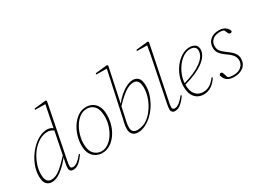

<svg xmlns="http://www.w3.org/2000/svg" viewBox="-48 -1356 2624 1977"><g transform="rotate(-30 1263.5 -367.5)"><path d="M89 -114Q89 -60 107 -36Q125 -12 156 -12Q210 -12 264 -56Q318 -100 382 -170L435 -436Q417 -449 399.5 -454.5Q382 -460 366 -460Q314 -460 266 -431.5Q218 -403 180 -357Q139 -305 114 -240.5Q89 -176 89 -114ZM394 -99Q391 -85 388.5 -68.5Q386 -52 386 -40Q386 -13 415 -13Q441 -13 471 -36.5Q501 -60 532 -100L542 -92Q511 -47 476.5 -17Q442 13 401 13Q382 13 370.5 2Q359 -9 359 -31Q359 -48 361.5 -62Q364 -76 368 -99L378 -148Q345 -105 306 -68Q267 -31 227.5 -9Q188 13 151 13Q111 13 86 -13.5Q61 -40 61 -106Q61 -159 78.5 -212.5Q96 -266 127 -314.5Q158 -363 198 -401Q238 -439 283 -461Q328 -483 373 -483Q412 -483 439 -460L490 -717L369 -719L372 -733L511 -748L521 -738Z M748 13Q714 13 679.5 -3.5Q645 -20 622 -58.5Q599 -97 599 -161Q599 -218 616.5 -275Q634 -332 666 -379Q698 -426 741 -454.5Q784 -483 836 -483Q876 -483 909.5 -465Q943 -447 964 -408.5Q985 -370 985 -306Q985 -243 967 -186Q949 -129 916.5 -84Q884 -39 841 -13Q798 13 748 13ZM751 -7Q795 -7 832.5 -33.5Q870 -60 898 -103Q926 -146 941.5 -197Q957 -248 957 -298Q957 -384 923 -423.5Q889 -463 835 -463Q788 -463 750 -435.5Q712 -408 684.5 -364Q657 -320 642 -268Q627 -216 627 -166Q627 -84 663.5 -45.5Q700 -7 751 -7Z M1115 -78Q1115 -47 1130.5 -29.5Q1146 -12 1184 -12Q1212 -12 1251 -25Q1290 -38 1331 -77Q1366 -111 1394 -157Q1422 -203 1438 -255Q1454 -307 1454 -356Q1454 -410 1436.5 -434Q1419 -458 1387 -458Q1335 -458 1278 -416.5Q1221 -375 1158 -307L1136 -205Q1129 -173 1124.5 -152Q1120 -131 1117.5 -114.5Q1115 -98 1115 -78ZM1174 13Q1134 13 1111 -10Q1088 -33 1088 -76Q1088 -109 1096 -142.5Q1104 -176 1111 -207L1221 -717L1096 -719L1099 -733L1240 -748L1250 -738L1164 -332Q1196 -375 1236 -409Q1276 -443 1316.5 -463Q1357 -483 1392 -483Q1433 -483 1457.5 -456.5Q1482 -430 1482 -364Q1482 -311 1464.5 -257.5Q1447 -204 1417 -155.5Q1387 -107 1347.5 -69Q1308 -31 1263.5 -9Q1219 13 1174 13Z M1611 13Q1593 13 1581 1Q1569 -11 1569 -31Q1569 -48 1571.5 -62Q1574 -76 1578 -99L1663 -517Q1674 -567 1683 -617Q1692 -667 1701 -717L1580 -719L1583 -733L1724 -748L1734 -738L1604 -99Q1601 -85 1598.5 -68.5Q1596 -52 1596 -40Q1596 -13 1625 -13Q1651 -13 1681 -36.5Q1711 -60 1742 -100L1752 -92Q1721 -47 1686.5 -17Q1652 13 1611 13Z M2063 -464Q2023 -464 1984 -440Q1945 -416 1914 -376Q1883 -336 1863 -286.5Q1843 -237 1840 -187Q1979 -226 2056 -283Q2133 -340 2133 -406Q2133 -435 2114 -449.5Q2095 -464 2063 -464ZM1954 13Q1918 13 1886 -4Q1854 -21 1833.5 -59.5Q1813 -98 1813 -162Q1813 -221 1833.5 -278Q1854 -335 1890 -381Q1926 -427 1972 -455Q2018 -483 2069 -483Q2105 -483 2131 -465Q2157 -447 2157 -408Q2157 -335 2072.5 -272.5Q1988 -210 1839 -170Q1839 -91 1872.5 -51.5Q1906 -12 1964 -12Q2008 -12 2043.5 -34.5Q2079 -57 2110 -100L2121 -92Q2089 -43 2048 -15Q2007 13 1954 13Z M2470 -118Q2470 -54 2426.5 -20.5Q2383 13 2320 13Q2267 13 2237.5 -6.5Q2208 -26 2194 -73Q2196 -81 2201 -87Q2206 -93 2213 -93Q2230 -93 2235 -77L2255 -19Q2269 -12 2285 -9.5Q2301 -7 2320 -7Q2378 -7 2411.5 -37Q2445 -67 2445 -111Q2445 -142 2426 -169.5Q2407 -197 2363 -227Q2319 -257 2296 -286.5Q2273 -316 2273 -356Q2273 -415 2312.5 -449Q2352 -483 2414 -483Q2460 -483 2489.5 -462.5Q2519 -442 2527 -413Q2527 -406 2521 -401Q2515 -396 2508 -396Q2501 -396 2494.5 -399.5Q2488 -403 2483 -414L2464 -454Q2443 -463 2419 -463Q2360 -463 2329 -434.5Q2298 -406 2298 -363Q2298 -323 2317 -300.5Q2336 -278 2376 -249Q2429 -211 2449.5 -182Q2470 -153 2470 -118Z"/></g></svg>

Font: Source Serif Pro ExtraLight
Style: Italic
Weight: 200
Italic angle: -12°
Designer: Frank Grießhammer
Foundry: Adobe Systems Incorporated
Version: Version 3.001;hotconv 1.0.111;makeotfexe 2.5.65597